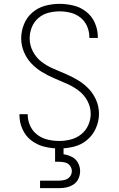

<svg xmlns="http://www.w3.org/2000/svg" viewBox="-20 -763 616 997"><path d="M287 8Q326 8 364 -1.5Q402 -11 432 -36Q462 -61 478 -97.5Q494 -134 494 -172Q494 -208 480 -241.5Q466 -275 441.5 -301Q417 -327 386.5 -345.5Q356 -364 323.5 -378Q291 -392 258 -406Q225 -420 196.5 -441.5Q168 -463 151 -495.5Q134 -528 134 -563Q134 -593 145 -621Q156 -649 179 -669Q202 -689 231 -696.5Q260 -704 289 -704Q318 -704 346.5 -697Q375 -690 398 -671.5Q421 -653 432.5 -626Q444 -599 444 -570V-566H488V-571Q488 -608 473 -643Q458 -678 428.5 -701.5Q399 -725 362.5 -734Q326 -743 289 -743Q251 -743 214 -733Q177 -723 148 -698Q119 -673 104.5 -637Q90 -601 90 -563Q90 -528 104 -494Q118 -460 142.5 -434Q167 -408 197.5 -389.5Q228 -371 260.5 -357Q293 -343 325.5 -329Q358 -315 387 -293.5Q416 -272 433.5 -240Q451 -208 451 -172Q451 -142 438.5 -113.5Q426 -85 401.5 -65.5Q377 -46 347 -38.5Q317 -31 287 -31Q257 -31 227.5 -38Q198 -45 174 -63Q150 -81 137 -109Q124 -137 124 -166V-170H81V-165Q81 -127 97 -91.5Q113 -56 143.5 -33Q174 -10 211.5 -1Q249 8 287 8ZM188 214H288Q308 214 327.5 209.5Q347 205 363.5 193.5Q380 182 388 163.5Q396 145 396 126Q396 103 385 82.5Q374 62 353 51.5Q332 41 310 38V0H266V77H288Q303 77 318.5 81Q334 85 343.5 97.5Q353 110 353 126Q353 141 343.5 153.5Q334 166 318.5 170.5Q303 175 288 175H188Z"/></svg>

Font: Iosevka Sparkle Extralight
Style: Regular
Weight: 200
Designer: Belleve Invis
Foundry: Belleve Invis
Version: Version 4.5.0; ttfautohint (v1.8.3)